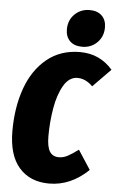

<svg xmlns="http://www.w3.org/2000/svg" viewBox="-63 -994 663 1057"><g transform="rotate(5 268.5 -465.5)"><path d="M537 -634 439 -534Q400 -573 355 -573Q309 -573 279 -522Q249 -471 236 -394.5Q223 -318 223 -240Q223 -181 239.5 -155Q256 -129 290 -129Q315 -129 338.5 -141.5Q362 -154 397 -180L466 -74Q368 20 249 20Q144 20 83.5 -48.5Q23 -117 23 -252Q23 -382 60.5 -487Q98 -592 173.5 -654Q249 -716 357 -716Q466 -716 537 -634ZM273 -834Q273 -885 306.5 -918Q340 -951 389 -951Q433 -951 457 -927Q481 -903 481 -863Q481 -812 447.5 -779Q414 -746 365 -746Q321 -746 297 -770Q273 -794 273 -834Z"/></g></svg>

Font: Fira Sans Extra Condensed Black
Style: Italic
Weight: 900
Width: 3
Italic angle: -8°
Designer: Carrois Corporate & Edenspiekermann AG
Foundry: Carrois Corporate GbR & Edenspiekermann AG
Version: Version 4.203